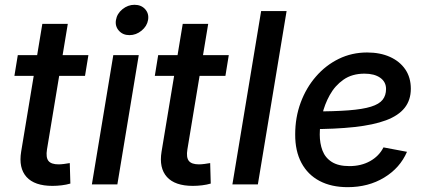

<svg xmlns="http://www.w3.org/2000/svg" viewBox="-20 -774 1794 806"><path d="M351.1 -542.5 336.9 -455.6H40.5L54.7 -542.5ZM157.7 -673.8H264.6L177.2 -146.5Q171.9 -113.3 183.3 -98.6Q194.8 -84 226.1 -84Q234.9 -84 248.8 -85.7Q262.7 -87.4 272.9 -89.4L275.4 -3.4Q258.8 1.5 239 3.9Q219.2 6.3 200.2 6.3Q125 6.3 91.3 -31.2Q57.6 -68.8 68.8 -137.2Z M365.7 0 455.6 -542.5H562.5L472.7 0ZM523.4 -626.5Q495.6 -626.5 479 -645.3Q462.4 -664.1 466.8 -689.9Q471.2 -716.8 494.1 -735.4Q517.1 -753.9 544.4 -753.9Q572.8 -753.9 589.4 -735.4Q606 -716.8 601.6 -690.4Q597.2 -664.1 574.2 -645.3Q551.3 -626.5 523.4 -626.5Z M940.4 -542.5 926.3 -455.6H629.9L644 -542.5ZM747.1 -673.8H854L766.6 -146.5Q761.2 -113.3 772.7 -98.6Q784.2 -84 815.4 -84Q824.2 -84 838.1 -85.7Q852.1 -87.4 862.3 -89.4L864.7 -3.4Q848.1 1.5 828.4 3.9Q808.6 6.3 789.6 6.3Q714.4 6.3 680.7 -31.2Q647 -68.8 658.2 -137.2Z M1183.1 -727.5 1062.5 0H955.6L1076.2 -727.5Z M1439.5 11.7Q1371.1 11.7 1321.5 -14.4Q1272 -40.5 1245.4 -90.3Q1218.8 -140.1 1219.2 -210Q1219.2 -281.2 1242.2 -343.3Q1265.1 -405.3 1306.2 -452.6Q1347.2 -500 1402.1 -526.9Q1457 -553.7 1521 -553.7Q1575.7 -553.7 1616.9 -535.2Q1658.2 -516.6 1681.4 -482.7Q1704.6 -448.7 1704.6 -401.4Q1704.6 -354 1678.7 -321.3Q1652.8 -288.6 1600.3 -269Q1547.9 -249.5 1467.8 -240.7Q1387.7 -231.9 1279.3 -231.9L1292.5 -306.2Q1383.3 -306.2 1443.1 -310.8Q1502.9 -315.4 1537.4 -326.2Q1571.8 -336.9 1586.2 -355.2Q1600.6 -373.5 1600.6 -400.4Q1600.6 -430.2 1576.2 -447.5Q1551.8 -464.8 1510.3 -464.8Q1458 -464.8 1422.1 -439.7Q1386.2 -414.6 1364.3 -375Q1342.3 -335.4 1332.3 -291.3Q1322.3 -247.1 1322.3 -209Q1322.3 -172.4 1333.7 -142.1Q1345.2 -111.8 1372.8 -94.2Q1400.4 -76.7 1446.8 -76.7Q1496.1 -76.7 1533.7 -97.7Q1571.3 -118.7 1589.8 -155.3L1688.5 -136.7Q1659.2 -68.8 1592.8 -28.6Q1526.4 11.7 1439.5 11.7Z"/></svg>

Font: Inter 16pt Medium
Style: Italic
Weight: 500
Italic angle: -9.3988°
Version: Version 4.001;git-66647c0bb